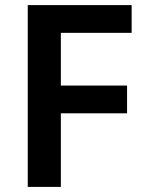

<svg xmlns="http://www.w3.org/2000/svg" viewBox="-20 -734 567 754"><path d="M219 0H89V-714H497V-605H219V-398H479V-289H219Z"/></svg>

Font: Noto Sans Syriac Eastern SemiBold
Style: Regular
Weight: 600
Designer: Patrick Giasson and the Monotype Design Team
Foundry: Monotype Imaging Inc.
Version: Version 3.001